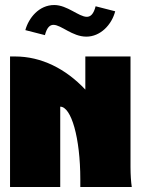

<svg xmlns="http://www.w3.org/2000/svg" viewBox="-20 -745 560 765"><path d="M159 -605C167 -636 179 -646 193 -646C224 -646 268 -599 324 -599C380 -599 425 -646 439 -700L361 -720C353 -689 341 -678 326 -678C294 -678 248 -725 196 -725C135 -725 94 -673 81 -625ZM20 -520V0H220V-320C264 -320 300 -196 300 -30V0H505C502 -20 500 -49 500 -80V-520H320V-388C242 -471 145 -520 40 -520Z"/></svg>

Font: MikodacsPCS
Style: Regular
Weight: 900
Designer: gluk (gluksza@wp.pl)
Foundry: gluk (gluksza@wp.pl)
Version: Version 0.27